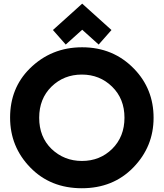

<svg xmlns="http://www.w3.org/2000/svg" viewBox="-20 -1001 879 1031"><path d="M421.4 -981.4 578.6 -839.8 509.8 -761.7 421.4 -841.3 333 -761.7 264.2 -839.8ZM419.9 -136.7Q516.6 -136.7 582.5 -201.7Q648.4 -267.1 648.4 -368.9Q648.4 -470.7 582 -535.6Q515.6 -600.6 419.4 -600.6Q322.8 -600.6 256.3 -535.6Q190.4 -470.7 190.4 -368.7Q190.4 -265.6 256.8 -201.2Q324.7 -136.7 419.9 -136.7ZM419.4 9.8Q251 9.8 142.6 -101.6Q34.2 -212.9 34.2 -369.6Q34.2 -527.3 138.7 -631.8Q254.4 -747.1 420.9 -747.1Q588.4 -747.1 700.2 -631.3Q804.7 -523.4 804.7 -368.4Q804.7 -213.4 695.8 -101.6Q587.4 9.8 419.4 9.8Z"/></svg>

Font: Newest Shape
Style: Bold
Weight: 700
Designer: Wojciech Kalinowski "wmk69" (wmk69@o2.pl)
Foundry: Wojciech Kalinowski "wmk69" (wmk69@o2.pl)
Version: Version 1.0.0; 2022-02-24